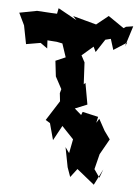

<svg xmlns="http://www.w3.org/2000/svg" viewBox="-68 -600 616 850"><g transform="rotate(5 240.0 -175.5)"><path d="M465 -415 494 -507 462 -502 452 -495 382 -543 326 -498 332 -500 225 -529 241 -512 158 -558 153 -533 129 -534 64 -538 -14 -523 12 -469 28 -387 92 -398 123 -376 121 -412 163 -409 188 -404 208 -344 164 -325 172 -256 201 -202 196 -184 200 -148 144 -60 164 -48 184 26 220 -40 279 22 314 17 295 -21 307 -88 268 -122 322 -144 305 -239 298 -232 293 -329 277 -359 327 -402 338 -379 376 -437 400 -443 415 -395 474 -433ZM403 174 378 138 395 70 434 1 408 -35 380 -86 368 -67 374 -94 304 -110 266 -15 273 10 260 77 242 52 259 140 274 182 303 144 381 207 417 136Z"/></g></svg>

Font: Asimov Aggro
Style: Condensed
Weight: 500
Designer: Google
Version: Version 2.000980; 2014